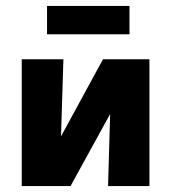

<svg xmlns="http://www.w3.org/2000/svg" viewBox="-20 -625 576 645"><path d="M482 0H343L350 -242L217 0H53V-426H193L185 -167L326 -426H482ZM138 -605H415V-510H138Z"/></svg>

Font: Ysabeau Ultrabold
Style: Regular
Weight: 800
Designer: Christian Thalmann (Catharsis Fonts)
Version: Version 0.003